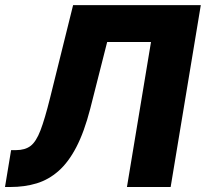

<svg xmlns="http://www.w3.org/2000/svg" viewBox="-40 -748 823 768"><path d="M-20 0 4.4 -147.5H23.9Q60.1 -147.5 82.3 -164.3Q104.5 -181.2 121.8 -226.3Q139.2 -271.5 160.2 -356L252.4 -727.5H763.2L642.6 0H467.8L564 -580.1H388.7L320.8 -312.5Q296.9 -220.2 265.4 -159.7Q233.9 -99.1 194.3 -64.2Q154.8 -29.3 106.7 -14.6Q58.6 0 1.5 0Z"/></svg>

Font: Inter 28pt ExtraBold
Style: Italic
Weight: 800
Italic angle: -9.3988°
Designer: Rasmus Andersson
Foundry: rsms
Version: Version 4.001;git-66647c0bb